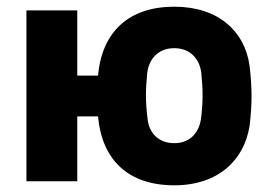

<svg xmlns="http://www.w3.org/2000/svg" viewBox="-20 -542 815 574"><path d="M59 0H211V-194H273C285 -63 364 12 501 12C633 12 710 -64 726 -165C730 -197 732 -226 732 -254C732 -283 730 -313 726 -346C712 -448 633 -522 501 -522C366 -522 285 -448 273 -316H211V-511H59ZM501 -114C451 -114 424 -148 421 -189C415 -236 415 -273 420 -322C424 -363 451 -398 501 -398C551 -398 578 -363 582 -322C587 -272 587 -236 581 -188C576 -149 551 -114 501 -114Z"/></svg>

Font: Finlandica
Style: Bold
Weight: 700
Designer: Niklas Ekholm, Juho Hiilivirta, Jaakko Suomalainen
Foundry: Helsinki Type Studio
Version: Version 2.000;Glyphs 3.2 (3202)